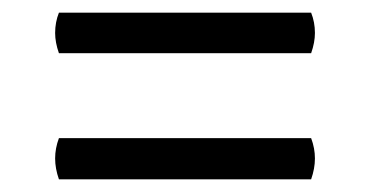

<svg xmlns="http://www.w3.org/2000/svg" viewBox="-20 -494 584 303"><path d="M471 -474Q477 -459 477 -442Q477 -427 471 -410H73Q67 -427 67 -442Q67 -459 73 -474ZM471 -276Q477 -260 477 -244Q477 -228 471 -211H73Q67 -228 67 -244Q67 -260 73 -276Z"/></svg>

Font: Arima Madurai ExtraBold
Style: Regular
Weight: 800
Designer: Joana Correia and Natanael Gama
Foundry: NDISCOVER
Version: Version 1.019